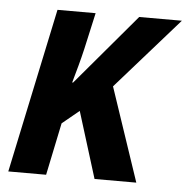

<svg xmlns="http://www.w3.org/2000/svg" viewBox="-44 -588 621 632"><g transform="rotate(5 266.0 -272.0)"><path d="M131 0 167 -173 223 -219 291 0H429L325 -309L532 -544H391L193 -310H190Q198 -338 206 -367.5Q214 -397 220 -423L247 -544H121L6 0Z"/></g></svg>

Font: Noto Sans UI SemiCondensed
Style: Bold Italic
Weight: 700
Width: 4
Designer: Monotype Design Team
Foundry: Monotype Imaging Inc.
Version: 1.001